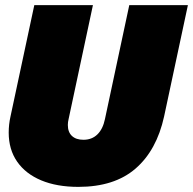

<svg xmlns="http://www.w3.org/2000/svg" viewBox="-20 -718 754 750"><path d="M14 -200Q14 -232 21 -263L114 -698H343L248 -253Q245 -241 245 -230Q245 -202 261 -187Q277 -172 306 -172Q339 -172 360.5 -193Q382 -214 390 -253L485 -698H714L621 -263Q592 -131 509.5 -59.5Q427 12 286 12Q202 12 141 -13.5Q80 -39 47 -86.5Q14 -134 14 -200Z"/></svg>

Font: Azeret Mono Black
Style: Italic
Weight: 900
Italic angle: -12°
Designer: Martin Vácha
Foundry: Displaay
Version: Version 1.000; Glyphs 3.0.3, build 3074